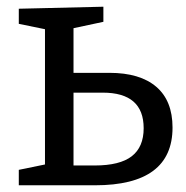

<svg xmlns="http://www.w3.org/2000/svg" viewBox="-20 -552 554 572"><path d="M306 -335Q397 -335 445.5 -293.5Q494 -252 494 -172Q494 0 263 0H36V-46L114 -62V-465L36 -481V-526L288 -532V-487L199 -468V-335ZM262 -59Q337 -59 372.5 -86.5Q408 -114 408 -170Q408 -276 286 -276H199V-59Z"/></svg>

Font: Bitter Pro
Style: Regular
Weight: 400
Designer: Sol Matas, and Bitter project Authors
Foundry: Sol Matas
Version: Version 1.010